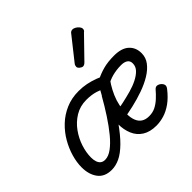

<svg xmlns="http://www.w3.org/2000/svg" viewBox="-202 -1061 1298 1298"><g transform="rotate(-45 447.0 -412.0)"><path d="M37 -140Q37 -187 52 -239Q67 -291 95.5 -340.5Q124 -390 166.5 -430.5Q209 -471 264.5 -495Q320 -519 387 -519Q426 -519 461 -512Q496 -505 533.5 -491Q571 -477 616 -453Q569 -398 538.5 -328Q508 -258 508 -178Q508 -143 518.5 -116Q529 -89 550.5 -75Q572 -61 605 -61Q639 -61 666 -74.5Q693 -88 717.5 -110.5Q742 -133 764 -159Q777 -173 792 -169.5Q807 -166 818 -155Q829 -144 830.5 -132Q832 -120 820 -105Q783 -58 745 -31Q707 -4 669 7.5Q631 19 595 19Q534 19 494.5 -6Q455 -31 436.5 -74.5Q418 -118 418 -171Q418 -228 434.5 -282.5Q451 -337 475.5 -383.5Q500 -430 523 -465L536 -400Q506 -417 468.5 -428.5Q431 -440 382 -440Q322 -440 274.5 -411Q227 -382 194.5 -336.5Q162 -291 145.5 -239.5Q129 -188 129 -142Q129 -117 135.5 -99Q142 -81 154.5 -72Q167 -63 186 -63Q218 -63 253.5 -89Q289 -115 326 -160Q363 -205 401 -263Q439 -321 475 -385L544 -372Q482 -259 429.5 -183.5Q377 -108 332 -64Q287 -20 247.5 -1.5Q208 17 170 17Q103 17 70 -27Q37 -71 37 -140ZM870 -399Q870 -357 845 -324Q820 -291 777.5 -265Q735 -239 681.5 -220Q628 -201 571.5 -188Q515 -175 461 -167L469 -238Q503 -243 544.5 -252Q586 -261 627.5 -272.5Q669 -284 703.5 -301.5Q738 -319 758.5 -341Q779 -363 779 -392Q779 -417 761.5 -428.5Q744 -440 715 -440Q671 -440 630.5 -429.5Q590 -419 552 -394L539 -475Q578 -495 622 -507Q666 -519 726 -519Q798 -519 834 -486Q870 -453 870 -399ZM527 -615Q517 -615 504.5 -625Q492 -635 492 -646Q492 -652 494 -658Q496 -664 501 -670L623 -824Q631 -836 638 -839.5Q645 -843 653 -843Q663 -843 675.5 -836Q688 -829 697 -818Q706 -807 706 -796Q706 -788 703 -783Q700 -778 693 -773L554 -630Q540 -615 527 -615Z"/></g></svg>

Font: Playwrite AU NSW
Style: Regular
Weight: 400
Designer: Veronika Burian, José Scaglione
Foundry: TypeTogether
Version: Version 1.002